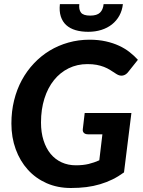

<svg xmlns="http://www.w3.org/2000/svg" viewBox="-20 -932 716 960"><path d="M359.5 -105.5Q395.5 -105.5 423.2 -112.2Q451 -119 476.5 -130.5L492 -260.5H420Q406.5 -260.5 399.5 -267.5Q392.5 -274.5 394 -286L403.5 -367H637L600 -70Q572 -49.5 542.5 -35Q513 -20.5 480.2 -10.8Q447.5 -1 411.5 3.5Q375.5 8 334.5 8Q267.5 8 212.8 -16.2Q158 -40.5 119 -83.8Q80 -127 58.5 -186Q37 -245 37 -314.5Q37 -375.5 50.5 -430.2Q64 -485 89.2 -531.5Q114.5 -578 149.8 -615.2Q185 -652.5 228.2 -678.8Q271.5 -705 322 -719.2Q372.5 -733.5 427.5 -733.5Q472.5 -733.5 509.2 -725.2Q546 -717 575.5 -703.2Q605 -689.5 628.2 -671.2Q651.5 -653 669.5 -633L622.5 -574Q611 -558 595 -554.5Q579 -551 562 -562Q546 -572.5 531.2 -581.8Q516.5 -591 499.8 -597.5Q483 -604 463 -607.8Q443 -611.5 417 -611.5Q366 -611.5 323.2 -590.5Q280.5 -569.5 249.8 -531.2Q219 -493 202 -439Q185 -385 185 -319.5Q185 -269.5 197.8 -229.8Q210.5 -190 233.2 -162.5Q256 -135 288.2 -120.2Q320.5 -105.5 359.5 -105.5ZM421.5 -773Q386 -773 358 -781.2Q330 -789.5 311.2 -806.5Q292.5 -823.5 284 -849.8Q275.5 -876 279.5 -911.5H376.5Q373.5 -884 385 -869Q396.5 -854 431 -854Q465 -854 480.2 -869Q495.5 -884 498 -911.5H594.5Q591 -879.5 576.8 -853.8Q562.5 -828 539.8 -810Q517 -792 486.8 -782.5Q456.5 -773 421.5 -773Z"/></svg>

Font: Lato Heavy
Style: Italic
Weight: 800
Italic angle: -7°
Designer: Lukasz Dziedzic
Foundry: tyPoland Lukasz Dziedzic
Version: Version 2.007; 2014-02-27